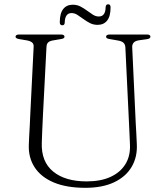

<svg xmlns="http://www.w3.org/2000/svg" viewBox="-20 -861 772 896"><path d="M582 -286.5 565 -641Q564 -654.5 555.5 -662Q547 -669.5 527.5 -672.5L493 -678.5Q481.5 -680 478.2 -683.2Q475 -686.5 475 -690Q475 -694.5 479.5 -697.2Q484 -700 491.5 -700H666Q674 -700 678 -697.2Q682 -694.5 682 -690Q682 -686 678.5 -682.8Q675 -679.5 664.5 -678L632 -673.5Q611.5 -671 603.8 -662Q596 -653 597 -640L613.5 -284.5Q615 -260 616.2 -236.8Q617.5 -213.5 618.5 -188Q621.5 -128.5 594.5 -82.5Q567.5 -36.5 512.8 -10.5Q458 15.5 378.5 15.5Q290.5 15.5 231 -9.5Q171.5 -34.5 141.8 -80Q112 -125.5 114.5 -186Q115 -202 116.2 -226Q117.5 -250 119 -275.5Q120.5 -301 121 -321L137 -642.5Q138 -656.5 128.8 -663.5Q119.5 -670.5 102.5 -673L70 -678.5Q52.5 -681.5 52.5 -689.5Q52.5 -694.5 56.8 -697.2Q61 -700 69 -700H264.5Q272.5 -700 276.8 -697.2Q281 -694.5 281 -689.5Q281 -686 277.5 -683Q274 -680 263 -678.5L231 -673Q213.5 -670.5 205.8 -664Q198 -657.5 197 -643.5L180.5 -325Q178.5 -285.5 177.2 -254Q176 -222.5 175 -194.5Q172 -106.5 228 -60.5Q284 -14.5 384.5 -14.5Q449.5 -14.5 495.2 -35.2Q541 -56 565 -94.5Q589 -133 586.5 -186.5Q585 -220 584 -243.5Q583 -267 582 -286.5ZM435.5 -745Q415.5 -745 399.2 -753.5Q383 -762 368.8 -772.5Q354.5 -783 341.2 -791.5Q328 -800 314 -800Q283 -800 282 -755Q281.5 -743 270.5 -743Q259 -743 259 -757Q259 -798.5 275 -818.8Q291 -839 319.5 -839Q339.5 -839 355.8 -830.5Q372 -822 386 -811.5Q400 -801 413.5 -792.5Q427 -784 441 -784Q472.5 -784 473 -828.5Q474 -841 485 -841Q496 -841 496 -826.5Q496 -785 480 -765Q464 -745 435.5 -745Z"/></svg>

Font: Fraunces ExtraLight
Style: Regular
Weight: 250
Version: Version 1.000;[b76b70a41]